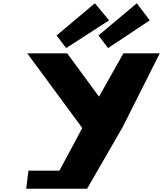

<svg xmlns="http://www.w3.org/2000/svg" viewBox="-20 -1150 994 1170"><path d="M324.8 -934 383.1 -857 644.7 -1026 558.2 -1130ZM580.1 -934 638.4 -857 892.7 -1026 813.5 -1130ZM146.1 -825 481.2 -370 342.2 -110H153.3L139.8 0H283.3H510.8L727.6 -376L953.5 -825H731.9L583.3 -561L389.5 -825Z"/></svg>

Font: Hussar
Style: BdSuprExtOblOne
Weight: 700
Foundry: Cannot Into Space Fonts
Version: Version 2.00